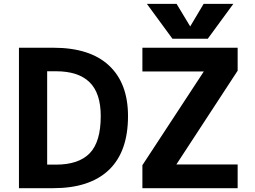

<svg xmlns="http://www.w3.org/2000/svg" viewBox="-20 -982 1335 1004"><path d="M506.8 -375Q506.8 -495.1 448.2 -552.2Q389.6 -609.4 272.5 -609.4H226.6V-121.1H272.5Q391.6 -121.1 449.2 -180.7Q506.8 -240.2 506.8 -375ZM649.4 -375Q649.4 -188.5 549.3 -93.3Q449.2 2 258.8 2H79.1V-732.4H258.8Q450.2 -732.4 549.8 -639.6Q649.4 -546.9 649.4 -375ZM724.6 -732.4H1222.7V-612.3L902.3 -122.1H1222.7V2H724.6V-118.2L1045.9 -608.4H724.6ZM974.6 -843.8 1044.9 -961.9H1200.2L1066.4 -779.3H881.8L748 -961.9H903.3Z"/></svg>

Font: Gen Shin Gothic Bold
Style: Bold
Weight: 700
Designer: [Source Han Sans]
Ryoko NISHIZUKA  (kana & ideographs); Paul D. Hunt (Latin, Greek & Cyrillic); Wenlong ZHANG  (bopomofo
Version: Version 1.002.20150607